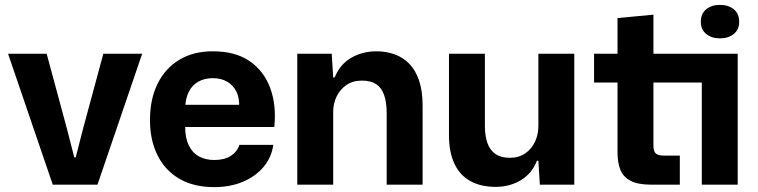

<svg xmlns="http://www.w3.org/2000/svg" viewBox="-20 -756 3103 786"><path d="M196 0 13 -536H171L254 -229L284 -112H290L320 -229L403 -536H562L379 0Z M857 10Q773 10 714.5 -24Q656 -58 625 -120Q594 -182 594 -264Q594 -351 625.5 -414Q657 -477 714.5 -511.5Q772 -546 851 -546Q943 -546 1001.5 -506Q1060 -466 1086 -396Q1112 -326 1103 -236H738Q738 -192 752.5 -161.5Q767 -131 794 -116Q821 -101 857 -101Q899 -101 925 -118Q951 -135 960 -163H1099Q1091 -110 1058 -71.5Q1025 -33 973.5 -11.5Q922 10 857 10ZM738 -313 725 -327H973L959 -313Q961 -355 947.5 -381.5Q934 -408 909.5 -422Q885 -436 851 -436Q817 -436 791.5 -421.5Q766 -407 752.5 -379.5Q739 -352 738 -313Z M1197 0V-536H1338L1344 -439H1350Q1372 -493 1418 -519.5Q1464 -546 1521 -546Q1561 -546 1595.5 -533.5Q1630 -521 1655.5 -495Q1681 -469 1695.5 -426.5Q1710 -384 1710 -324V0H1563V-292Q1563 -337 1552.5 -367Q1542 -397 1520 -411.5Q1498 -426 1462 -426Q1424 -426 1398 -408Q1372 -390 1358 -361Q1344 -332 1344 -298V0Z M2009 9Q1948 9 1905 -15Q1862 -39 1840 -86.5Q1818 -134 1818 -202V-536H1965V-241Q1965 -199 1975.5 -170Q1986 -141 2008.5 -125.5Q2031 -110 2067 -110Q2104 -110 2130 -128Q2156 -146 2170 -175.5Q2184 -205 2184 -240V-536H2331V0H2190L2184 -98H2178Q2158 -46 2112.5 -18.5Q2067 9 2009 9Z M2646 0Q2591 0 2561 -16Q2531 -32 2519.5 -61.5Q2508 -91 2508 -131V-418H2412V-536H2508V-682L2655 -696V-536H3000V0H2853V-418H2655V-159Q2655 -135 2665.5 -127Q2676 -119 2697 -119H2763V0ZM2927 -599Q2893 -599 2871 -617Q2849 -635 2849 -667Q2849 -700 2871 -718Q2893 -736 2927 -736Q2962 -736 2984 -718Q3006 -700 3006 -667Q3006 -635 2984 -617Q2962 -599 2927 -599Z"/></svg>

Font: Mona Sans ExtraLight
Style: Bold
Weight: 700
Version: Version 2.000